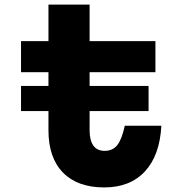

<svg xmlns="http://www.w3.org/2000/svg" viewBox="-20 -800 790 840"><path d="M372 -780V-620H660V-484H372V-230Q372 -186 388.5 -163Q405 -140 438 -140Q473 -140 493 -165Q513 -190 526 -250H686Q679 -120 614 -50Q549 20 436 20Q319 20 255.5 -45Q192 -110 192 -230V-484H72V-620H192V-780ZM72 -314V-424H630V-314Z"/></svg>

Font: Martian Mono SemiExpanded ExtraBold
Style: Regular
Weight: 800
Width: 6
Designer: Roman Shamin
Foundry: Evil Martians
Version: Version 1.000